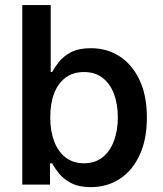

<svg xmlns="http://www.w3.org/2000/svg" viewBox="-20 -748 661 778"><path d="M348.1 10.3Q299.8 10.3 268.6 -6.1Q237.3 -22.5 219.2 -44.9Q201.2 -67.4 191.4 -85.9H182.6V0H70.3V-727.5H185.5V-456.5H191.4Q201.2 -474.6 218.8 -497.1Q236.3 -519.5 267.3 -536.1Q298.3 -552.7 348.1 -552.7Q413.1 -552.7 464.1 -520Q515.1 -487.3 545.2 -424.3Q575.2 -361.3 575.2 -272Q575.2 -183.1 545.9 -119.9Q516.6 -56.6 465.3 -23.2Q414.1 10.3 348.1 10.3ZM320.3 -86.4Q365.2 -86.4 395.8 -110.8Q426.3 -135.3 441.9 -177.5Q457.5 -219.7 457.5 -272.5Q457.5 -325.2 442.1 -366.7Q426.8 -408.2 396.2 -432.1Q365.7 -456.1 320.3 -456.1Q275.9 -456.1 245.4 -433.1Q214.8 -410.2 199.2 -369.1Q183.6 -328.1 183.6 -272.5Q183.6 -217.3 199.5 -175.3Q215.3 -133.3 245.8 -109.9Q276.4 -86.4 320.3 -86.4Z"/></svg>

Font: Inter
Style: 540
Weight: 540
Designer: Rasmus Andersson
Foundry: rsms
Version: Version 4.001;git-66647c0bb